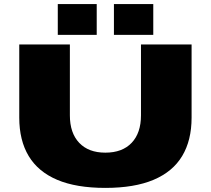

<svg xmlns="http://www.w3.org/2000/svg" viewBox="-20 -905 1029 937"><path d="M494 12Q352 12 259 -27.5Q166 -67 120 -143.5Q74 -220 74 -331V-688H321V-342Q321 -256 366.5 -208Q412 -160 494 -160Q577 -160 622.5 -208Q668 -256 668 -342V-688H915V-331Q915 -220 869 -143.5Q823 -67 729.5 -27.5Q636 12 494 12ZM262 -735V-885H452V-735ZM536 -735V-885H728V-735Z"/></svg>

Font: Archivo Expanded Black
Style: Regular
Weight: 900
Width: 7
Designer: Hector Gatti
Foundry: Omnibus-Type
Version: Version 2.001